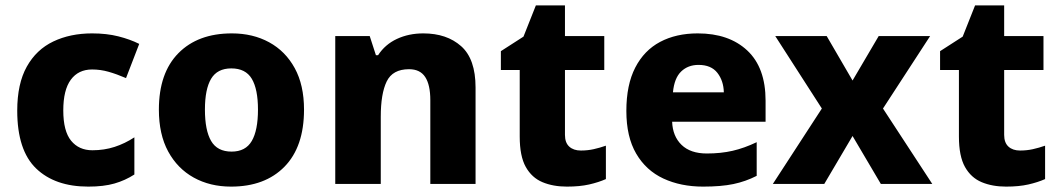

<svg xmlns="http://www.w3.org/2000/svg" viewBox="-20 -683 3933 713"><path d="M308 10Q184 10 114 -57.5Q44 -125 44 -272Q44 -372 79.5 -435.5Q115 -499 178 -529Q241 -559 322 -559Q376 -559 419.5 -548Q463 -537 497 -520L448 -393Q413 -408 383 -416.5Q353 -425 322 -425Q271 -425 243 -387Q215 -349 215 -273Q215 -196 244 -160.5Q273 -125 323 -125Q367 -125 405.5 -137.5Q444 -150 479 -173V-35Q445 -13 405 -1.5Q365 10 308 10Z M1109 -276Q1109 -138 1036.5 -64Q964 10 838 10Q760 10 699.5 -23.5Q639 -57 604.5 -120.5Q570 -184 570 -276Q570 -412 642.5 -485.5Q715 -559 841 -559Q919 -559 979.5 -526Q1040 -493 1074.5 -430Q1109 -367 1109 -276ZM741 -276Q741 -199 764 -159.5Q787 -120 840 -120Q892 -120 915 -159.5Q938 -199 938 -276Q938 -352 915 -390.5Q892 -429 839 -429Q787 -429 764 -390.5Q741 -352 741 -276Z M1552 -559Q1639 -559 1692.5 -511.5Q1746 -464 1746 -358V0H1578V-311Q1578 -368 1559 -397Q1540 -426 1499 -426Q1438 -426 1416 -380.5Q1394 -335 1394 -250V0H1225V-549H1353L1376 -478H1384Q1410 -518 1454 -538.5Q1498 -559 1552 -559Z M2137 -124Q2162 -124 2184.5 -129Q2207 -134 2230 -142V-18Q2203 -6 2168 2Q2133 10 2085 10Q2034 10 1994.5 -6.5Q1955 -23 1932.5 -63Q1910 -103 1910 -176V-423H1840V-493L1924 -547L1970 -663H2078V-549H2224V-423H2078V-182Q2078 -153 2094 -138.5Q2110 -124 2137 -124Z M2571 -559Q2687 -559 2755 -495.5Q2823 -432 2823 -309V-231H2476Q2478 -177 2511 -145Q2544 -113 2605 -113Q2657 -113 2700.5 -123Q2744 -133 2790 -155V-30Q2749 -9 2703.5 0.5Q2658 10 2591 10Q2508 10 2443.5 -20Q2379 -50 2342.5 -112.5Q2306 -175 2306 -271Q2306 -368 2339 -432Q2372 -496 2431.5 -527.5Q2491 -559 2571 -559ZM2574 -442Q2535 -442 2509.5 -417.5Q2484 -393 2479 -340H2668Q2667 -383 2644 -412.5Q2621 -442 2574 -442Z M3032 -280 2859 -549H3050L3146 -384L3243 -549H3434L3259 -280L3442 0H3251L3146 -178L3041 0H2850Z M3768 -124Q3793 -124 3815.5 -129Q3838 -134 3861 -142V-18Q3834 -6 3799 2Q3764 10 3716 10Q3665 10 3625.5 -6.5Q3586 -23 3563.5 -63Q3541 -103 3541 -176V-423H3471V-493L3555 -547L3601 -663H3709V-549H3855V-423H3709V-182Q3709 -153 3725 -138.5Q3741 -124 3768 -124Z"/></svg>

Font: Noto Sans Sinhala ExtraBold
Style: Regular
Weight: 800
Designer: Jelle Bosma - Monotype Design Team
Foundry: Monotype Imaging Inc.
Version: Version 2.006; ttfautohint (v1.8.4.7-5d5b)